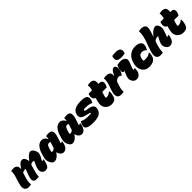

<svg xmlns="http://www.w3.org/2000/svg" viewBox="489 -2639 4499 4499"><g transform="rotate(-45 2738.5 -389.0)"><path d="M89 -550Q106 -555 123.5 -557.5Q141 -560 176 -560Q207 -560 234.5 -546.5Q262 -533 277 -503.5Q292 -474 286 -426L293 -424Q339 -498 375 -529Q411 -560 456 -560Q481 -560 501.5 -541Q522 -522 535 -492.5Q548 -463 549 -429L562 -425Q611 -491 651 -525.5Q691 -560 736 -560Q760 -560 781 -541Q802 -522 817.5 -494Q833 -466 840.5 -436Q848 -406 844 -383Q837 -339 818 -302Q799 -265 779 -231Q772 -218 766 -205Q776 -201 790 -201Q798 -201 804.5 -204.5Q811 -208 816 -212H822Q819 -192 814.5 -167.5Q810 -143 805 -126Q792 -83 778.5 -57Q765 -31 751 -16Q737 -2 715 4Q693 10 675 10Q635 10 606.5 -10.5Q578 -31 565.5 -65.5Q553 -100 562 -142Q570 -180 590 -228.5Q610 -277 641 -341Q617 -350 592 -350Q556 -350 527 -321Q508 -254 492 -200Q476 -146 466 -98Q456 -50 454 0Q438 2 418 3.5Q398 5 370 5Q318 5 296 -26Q274 -57 286 -118Q292 -148 305 -186.5Q318 -225 334.5 -267Q351 -309 366 -347Q363 -349 353 -349.5Q343 -350 333 -350Q316 -350 296.5 -343Q277 -336 258 -320Q240 -260 224 -209Q208 -158 200 -108Q192 -58 197 0Q183 3 162.5 5Q142 7 110 7Q52 7 22 -32.5Q-8 -72 2 -146Q11 -211 35 -277.5Q59 -344 77 -415Q88 -459 90.5 -490Q93 -521 89 -550Z M1103 -562Q1146 -562 1181 -534.5Q1216 -507 1235 -465H1241Q1249 -515 1246 -551Q1264 -555 1286 -557.5Q1308 -560 1333 -560Q1410 -560 1432.5 -515Q1455 -470 1428 -366Q1419 -333 1402.5 -289Q1386 -245 1372 -192Q1382 -190 1389 -190Q1406 -190 1421 -205H1427Q1427 -194 1424.5 -174Q1422 -154 1416 -133Q1407 -99 1391.5 -70.5Q1376 -42 1360 -26Q1339 -6 1316.5 2.5Q1294 11 1270 11Q1243 11 1217 -6.5Q1191 -24 1173 -52Q1155 -80 1152 -113H1146Q1112 -57 1065 -23.5Q1018 10 969 10Q940 10 915 -11.5Q890 -33 873.5 -68Q857 -103 852 -143.5Q847 -184 856 -223L865 -260Q895 -381 933.5 -446Q972 -511 1015.5 -536.5Q1059 -562 1103 -562ZM1075 -196Q1084 -192 1100 -192Q1116 -192 1138 -201.5Q1160 -211 1175 -230Q1187 -271 1200 -309.5Q1213 -348 1223 -383Q1206 -391 1174 -391Q1160 -391 1146 -382.5Q1132 -374 1118.5 -348Q1105 -322 1089 -268L1087 -261Q1076 -223 1075 -196Z M1703 -562Q1746 -562 1781 -534.5Q1816 -507 1835 -465H1841Q1849 -515 1846 -551Q1864 -555 1886 -557.5Q1908 -560 1933 -560Q2010 -560 2032.5 -515Q2055 -470 2028 -366Q2019 -333 2002.5 -289Q1986 -245 1972 -192Q1982 -190 1989 -190Q2006 -190 2021 -205H2027Q2027 -194 2024.5 -174Q2022 -154 2016 -133Q2007 -99 1991.5 -70.5Q1976 -42 1960 -26Q1939 -6 1916.5 2.5Q1894 11 1870 11Q1843 11 1817 -6.5Q1791 -24 1773 -52Q1755 -80 1752 -113H1746Q1712 -57 1665 -23.5Q1618 10 1569 10Q1540 10 1515 -11.5Q1490 -33 1473.5 -68Q1457 -103 1452 -143.5Q1447 -184 1456 -223L1465 -260Q1495 -381 1533.5 -446Q1572 -511 1615.5 -536.5Q1659 -562 1703 -562ZM1675 -196Q1684 -192 1700 -192Q1716 -192 1738 -201.5Q1760 -211 1775 -230Q1787 -271 1800 -309.5Q1813 -348 1823 -383Q1806 -391 1774 -391Q1760 -391 1746 -382.5Q1732 -374 1718.5 -348Q1705 -322 1689 -268L1687 -261Q1676 -223 1675 -196Z M2256 -180Q2307 -180 2333 -181.5Q2359 -183 2372 -186Q2374 -197 2366 -204.5Q2358 -212 2331 -218L2261 -234Q2193 -250 2157.5 -272Q2122 -294 2112.5 -325.5Q2103 -357 2111 -399Q2121 -446 2152 -482Q2183 -518 2242.5 -539Q2302 -560 2395 -560Q2475 -560 2519.5 -548Q2564 -536 2580 -516Q2597 -495 2599 -463Q2601 -431 2593 -401Q2583 -366 2563 -336H2557Q2533 -352 2485 -362Q2437 -372 2368 -372Q2329 -372 2317.5 -366Q2306 -360 2304 -349Q2303 -338 2310 -330Q2317 -322 2347 -317L2398 -309Q2492 -294 2528.5 -255.5Q2565 -217 2548 -148Q2527 -63 2457 -26.5Q2387 10 2261 10Q2167 10 2112.5 -4.5Q2058 -19 2037 -47Q2024 -65 2023.5 -89Q2023 -113 2030 -138Q2042 -184 2069 -221H2075Q2122 -197 2168 -188.5Q2214 -180 2256 -180Z M3035 -250Q3044 -204 3034 -157Q3026 -118 3017.5 -90Q3009 -62 2991 -37Q2958 10 2862 10Q2800 10 2753 -19.5Q2706 -49 2682.5 -96.5Q2659 -144 2664 -199Q2669 -247 2679 -287Q2689 -327 2701 -363Q2656 -380 2642 -420Q2628 -460 2640 -508Q2644 -522 2647.5 -531Q2651 -540 2656 -550H2768Q2776 -577 2779 -602Q2784 -628 2783.5 -653.5Q2783 -679 2778 -700Q2817 -712 2856 -712Q2937 -712 2964 -672Q2991 -632 2979 -550H2990Q3061 -550 3083 -519Q3105 -488 3090 -425Q3086 -406 3076.5 -386Q3067 -366 3057 -354H2912Q2904 -333 2897 -312.5Q2890 -292 2884 -271Q2877 -243 2874 -225.5Q2871 -208 2872 -196Q2877 -195 2884 -194Q2891 -193 2904 -193Q2962 -193 3029 -250Z M3266 0Q3244 4 3224 5.5Q3204 7 3188 7Q3111 7 3084 -32.5Q3057 -72 3069 -145Q3074 -174 3085 -210.5Q3096 -247 3109 -284.5Q3122 -322 3133.5 -355Q3145 -388 3150 -410Q3161 -451 3162 -486.5Q3163 -522 3160 -550Q3181 -555 3201.5 -557.5Q3222 -560 3241 -560Q3312 -560 3346 -529Q3380 -498 3369 -425L3376 -423Q3411 -503 3441.5 -536.5Q3472 -570 3504 -570Q3524 -570 3538 -559Q3552 -548 3559 -534Q3569 -513 3569.5 -481.5Q3570 -450 3562 -417Q3552 -378 3537 -351Q3522 -324 3503 -301H3497Q3484 -317 3469 -325.5Q3454 -334 3430 -334Q3401 -334 3374 -319.5Q3347 -305 3323 -271Q3298 -201 3279.5 -133Q3261 -65 3266 0Z M3607 -550Q3634 -555 3667 -558Q3700 -561 3724 -561Q3771 -561 3805.5 -544Q3840 -527 3857 -499.5Q3874 -472 3867 -439Q3857 -387 3837 -344.5Q3817 -302 3803 -259Q3792 -226 3790 -206Q3798 -201 3809 -201Q3828 -201 3839 -212H3845Q3847 -195 3844 -166.5Q3841 -138 3836 -117Q3828 -83 3813 -60Q3798 -37 3784 -23Q3751 10 3685 10Q3657 10 3632.5 -5.5Q3608 -21 3590.5 -46.5Q3573 -72 3565.5 -101.5Q3558 -131 3563 -158Q3572 -202 3584 -233.5Q3596 -265 3608 -290Q3620 -315 3626 -339L3621 -342Q3614 -335 3608.5 -332.5Q3603 -330 3595 -330Q3575 -330 3567 -365Q3559 -400 3575 -464Q3581 -490 3589.5 -511.5Q3598 -533 3607 -550ZM3670 -782Q3700 -787 3727 -789.5Q3754 -792 3791 -792Q3879 -792 3913 -754Q3947 -716 3931 -655L3922 -621Q3893 -614 3863 -610.5Q3833 -607 3801 -607Q3719 -607 3680.5 -640.5Q3642 -674 3661 -747Z M4207 -564Q4276 -564 4314 -546.5Q4352 -529 4369 -506Q4385 -485 4389.5 -461.5Q4394 -438 4386 -404Q4379 -379 4370 -355Q4361 -331 4344 -308H4338Q4310 -336 4281 -347.5Q4252 -359 4222 -359Q4180 -359 4154 -334Q4128 -309 4117 -266L4115 -258Q4111 -239 4109.5 -221.5Q4108 -204 4109 -188Q4123 -184 4136 -182Q4149 -180 4165 -180Q4219 -180 4255.5 -191Q4292 -202 4332 -231H4338Q4344 -211 4342 -187.5Q4340 -164 4335 -144Q4326 -107 4315.5 -85.5Q4305 -64 4282 -41Q4256 -15 4213.5 -0.5Q4171 14 4110 14Q4046 14 4000 -11.5Q3954 -37 3928 -79.5Q3902 -122 3894.5 -174Q3887 -226 3899 -280L3901 -289Q3931 -425 4012 -494.5Q4093 -564 4207 -564Z M4874 -564Q4897 -564 4915.5 -546.5Q4934 -529 4946.5 -501Q4959 -473 4962.5 -440Q4966 -407 4958 -377Q4949 -344 4937 -309.5Q4925 -275 4915 -249Q4909 -233 4903.5 -217Q4898 -201 4895 -190Q4901 -188 4911 -188Q4921 -188 4932 -193Q4943 -198 4950 -205H4956Q4956 -200 4954.5 -183Q4953 -166 4948 -149Q4937 -103 4923.5 -75.5Q4910 -48 4893 -31Q4876 -14 4851.5 -3Q4827 8 4796 8Q4760 8 4729.5 -19Q4699 -46 4683.5 -86.5Q4668 -127 4676 -169Q4681 -192 4694 -223.5Q4707 -255 4725 -288.5Q4743 -322 4762 -351Q4752 -354 4737 -354Q4676 -354 4632 -308Q4614 -255 4599.5 -207Q4585 -159 4576 -109Q4567 -59 4564 0Q4548 3 4530.5 5Q4513 7 4496 7Q4414 7 4385.5 -41.5Q4357 -90 4374 -163Q4395 -251 4421.5 -323Q4448 -395 4473.5 -465Q4499 -535 4514 -615Q4529 -696 4522 -750Q4542 -755 4561 -757.5Q4580 -760 4601 -760Q4687 -760 4718 -716.5Q4749 -673 4723 -582Q4710 -537 4697.5 -498Q4685 -459 4673 -424H4680Q4707 -464 4740.5 -495.5Q4774 -527 4809 -545.5Q4844 -564 4874 -564Z M5415 -250Q5424 -204 5414 -157Q5406 -118 5397.5 -90Q5389 -62 5371 -37Q5338 10 5242 10Q5180 10 5133 -19.5Q5086 -49 5062.5 -96.5Q5039 -144 5044 -199Q5049 -247 5059 -287Q5069 -327 5081 -363Q5036 -380 5022 -420Q5008 -460 5020 -508Q5024 -522 5027.5 -531Q5031 -540 5036 -550H5148Q5156 -577 5159 -602Q5164 -628 5163.5 -653.5Q5163 -679 5158 -700Q5197 -712 5236 -712Q5317 -712 5344 -672Q5371 -632 5359 -550H5370Q5441 -550 5463 -519Q5485 -488 5470 -425Q5466 -406 5456.5 -386Q5447 -366 5437 -354H5292Q5284 -333 5277 -312.5Q5270 -292 5264 -271Q5257 -243 5254 -225.5Q5251 -208 5252 -196Q5257 -195 5264 -194Q5271 -193 5284 -193Q5342 -193 5409 -250Z"/></g></svg>

Font: Recursive Sn Csl St XBk
Style: Italic
Weight: 1000
Italic angle: -15°
Version: Version 1.085;hotconv 1.1.0;makeotfexe 2.6.0; ttfautohint (v